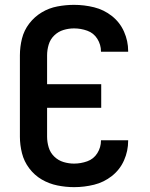

<svg xmlns="http://www.w3.org/2000/svg" viewBox="-20 -763 616 791"><path d="M285 8Q327 8 367.5 -2Q408 -12 441 -38Q474 -64 491 -102.5Q508 -141 508 -183V-185H396V-184Q396 -156 381 -132Q366 -108 339.5 -98.5Q313 -89 285 -89Q263 -89 241.5 -95.5Q220 -102 203.5 -118Q187 -134 180.5 -156Q174 -178 174 -200V-319H397V-416H174V-535Q174 -557 180.5 -579Q187 -601 203.5 -617Q220 -633 241.5 -639.5Q263 -646 285 -646Q313 -646 339.5 -636.5Q366 -627 381 -603Q396 -579 396 -551V-550H508V-553Q508 -594 491 -632.5Q474 -671 441 -697Q408 -723 367.5 -733Q327 -743 285 -743Q251 -743 216.5 -736.5Q182 -730 152 -712Q122 -694 100.5 -666Q79 -638 70.5 -604Q62 -570 62 -535V-200Q62 -166 70.5 -132Q79 -98 100.5 -69.5Q122 -41 152 -23.5Q182 -6 216.5 1Q251 8 285 8Z"/></svg>

Font: Iosevka Sparkle Semibold
Style: Regular
Weight: 600
Designer: Belleve Invis
Foundry: Belleve Invis
Version: Version 4.5.0; ttfautohint (v1.8.3)